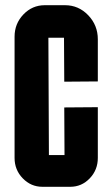

<svg xmlns="http://www.w3.org/2000/svg" viewBox="-20 -719 430 738"><path d="M227 -405 226 -574H166L168 -123H228L227 -306L356 -307V-112Q356 -66 325 -33.5Q294 -1 250 -1H143Q99 -1 67.5 -33.5Q36 -66 36 -112V-578Q36 -628 70 -663.5Q104 -699 152 -699H230Q282 -699 319 -660.5Q356 -622 356 -568V-406Z"/></svg>

Font: Bayformers-TFTCGName
Style: Regular
Weight: 400
Designer: billmoo
Foundry: Bayformers
Version: Version 1.021;Fontself Maker 3.5.4